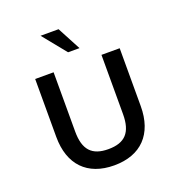

<svg xmlns="http://www.w3.org/2000/svg" viewBox="-126 -787 842 901"><g transform="rotate(-20 295.0 -336.0)"><path d="M327 -564 265 -681H175L270 -564H327ZM82 -499V-210C82 -71 159 9 293 9C427 9 504 -71 504 -210V-499H413V-203C413 -112 376 -72 293 -72C211 -72 174 -112 174 -203V-499H82Z"/></g></svg>

Font: Maven Pro
Style: Medium
Weight: 500
Designer: Joe Prince
Foundry: Joe Prince
Version: Version 1.003